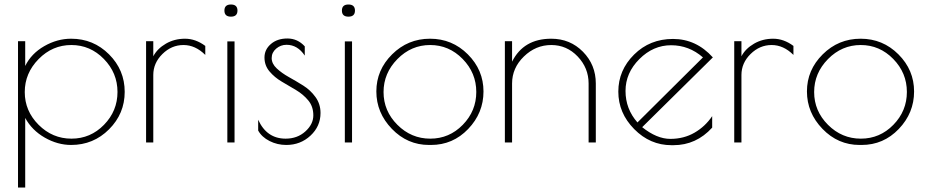

<svg xmlns="http://www.w3.org/2000/svg" viewBox="-20 -633 4116 853"><path d="M60 200V-450H92V-340Q119 -395 176.5 -428Q234 -461 296 -461Q395 -461 464.5 -391.5Q534 -322 534 -225Q534 -128 464.5 -58.5Q395 11 296 11Q236 11 179 -21.5Q122 -54 92 -109V200ZM90 -224Q90 -140 151.5 -78.5Q213 -17 297.5 -17Q382 -17 442 -78.5Q502 -140 502 -224.5Q502 -309 441.5 -371Q381 -433 297 -433Q213 -433 151.5 -370.5Q90 -308 90 -224Z M661 -300V0H629V-450H661V-383Q679 -417 717 -439Q755 -461 802 -461Q849 -461 892 -429V-389Q848 -433 795 -433Q742 -433 701.5 -393Q661 -353 661 -300Z M1022 -449V0H990V-449ZM1006 -559Q977 -559 977 -586Q977 -613 1006 -613Q1035 -613 1035 -586Q1035 -559 1006 -559Z M1253 -434Q1227 -434 1207 -417Q1187 -400 1187 -375Q1187 -350 1209.5 -329Q1232 -308 1263.5 -290.5Q1295 -273 1327 -253Q1359 -233 1381.5 -202Q1404 -171 1404 -131Q1404 -72 1359.5 -30.5Q1315 11 1252 11Q1212 11 1177.5 -6.5Q1143 -24 1127 -53V-101Q1165 -17 1249 -17Q1301 -17 1336.5 -49Q1372 -81 1372 -120.5Q1372 -160 1349.5 -187Q1327 -214 1295 -233Q1263 -252 1231.5 -270.5Q1200 -289 1177.5 -315.5Q1155 -342 1155 -377.5Q1155 -413 1183.5 -437.5Q1212 -462 1257 -462Q1302 -462 1334 -427V-386Q1302 -434 1253 -434Z M1544 -449V0H1512V-449ZM1528 -559Q1499 -559 1499 -586Q1499 -613 1528 -613Q1557 -613 1557 -586Q1557 -559 1528 -559Z M1895 11H1886Q1790 11 1721 -60.5Q1652 -132 1652 -227Q1652 -322 1722 -391.5Q1792 -461 1890.5 -461Q1989 -461 2058.5 -391.5Q2128 -322 2128 -226.5Q2128 -131 2060 -60Q1992 11 1895 11ZM2096 -224.5Q2096 -309 2035.5 -371Q1975 -433 1891 -433Q1807 -433 1745.5 -370.5Q1684 -308 1684 -224Q1684 -140 1745.5 -78.5Q1807 -17 1891.5 -17Q1976 -17 2036 -78.5Q2096 -140 2096 -224.5Z M2255 0H2223V-450H2255V-359Q2306 -461 2429 -461Q2513 -461 2570 -403Q2627 -345 2627 -262V0H2595V-262Q2595 -331 2546.5 -382Q2498 -433 2429 -433Q2360 -433 2307.5 -382Q2255 -331 2255 -262Z M2972 12H2963Q2868 12 2797.5 -59.5Q2727 -131 2727 -226Q2727 -321 2797 -390.5Q2867 -460 2970 -460Q3073 -460 3147 -378L2833 -68Q2898 -16 2958 -16Q3018 -16 3065.5 -43.5Q3113 -71 3144 -117V-66Q3073 12 2972 12ZM2812 -89 3103 -378Q3041 -432 2961.5 -432Q2882 -432 2820.5 -370.5Q2759 -309 2759 -229Q2759 -149 2812 -89Z M3274 -300V0H3242V-450H3274V-383Q3292 -417 3330 -439Q3368 -461 3415 -461Q3462 -461 3505 -429V-389Q3461 -433 3408 -433Q3355 -433 3314.5 -393Q3274 -353 3274 -300Z M3808 11H3799Q3703 11 3634 -60.5Q3565 -132 3565 -227Q3565 -322 3635 -391.5Q3705 -461 3803.5 -461Q3902 -461 3971.5 -391.5Q4041 -322 4041 -226.5Q4041 -131 3973 -60Q3905 11 3808 11ZM4009 -224.5Q4009 -309 3948.5 -371Q3888 -433 3804 -433Q3720 -433 3658.5 -370.5Q3597 -308 3597 -224Q3597 -140 3658.5 -78.5Q3720 -17 3804.5 -17Q3889 -17 3949 -78.5Q4009 -140 4009 -224.5Z"/></svg>

Font: Poiret One
Style: Regular
Weight: 400
Designer: Denis Masharov
Foundry: Denis Masharov
Version: Version 1.001